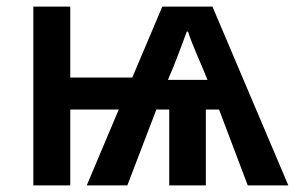

<svg xmlns="http://www.w3.org/2000/svg" viewBox="-20 -562 896 582"><path d="M624 -542 854 0H731L644 -230H604V0H493V-230H454L366 0H243L340 -230H193V0H81V-542H193V-327H381L472 -542ZM546 -466Q541 -452 533 -430.5Q525 -409 517 -388.5Q509 -368 505 -358L489 -320H609L592 -361Q587 -373 578.5 -392.5Q570 -412 562 -432.5Q554 -453 550 -466Z"/></svg>

Font: Noto Sans SemiBold
Style: Regular
Weight: 600
Designer: Monotype Design Team
Foundry: Monotype Imaging Inc.
Version: Version 2.007